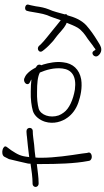

<svg xmlns="http://www.w3.org/2000/svg" viewBox="374 -1135 922 1710"><g transform="rotate(-90 835.0 -280.0)"><path d="M60 -451H53C37 -451 25 -438 25 -424C25 -409 39 -397 53 -397H61C112 -397 165 -406 229 -413V-374C229 -234 233 -76 256 43L258 54C268 90 339 80 331 45L328 35C327 30 326 13 322 -13C306 -115 285 -255 285 -373C285 -391 285 -408 287 -425C321 -431 361 -433 402 -437C444 -442 488 -449 514 -449H523C538 -449 551 -460 551 -476C551 -492 540 -505 523 -505H514C497 -505 472 -501 472 -501C432 -497 356 -490 290 -481C290 -483 292 -483 292 -485V-486C299 -557 314 -583 351 -640L382 -682C406 -715 317 -738 295 -704L273 -661C270 -653 233 -490 233 -490C232 -483 232 -476 232 -469C176 -460 107 -451 60 -451Z M643 -139C671 -100 716 -64 777 -43C830 -25 907 -6 984 -18C1072 -34 1126 -92 1135 -178C1144 -240 1130 -306 1116 -354L1109 -373C1116 -384 1118 -401 1104 -412L1088 -423C1085 -430 1081 -436 1077 -443C1062 -469 1038 -501 1010 -516L997 -522C961 -542 917 -497 955 -476L971 -468C975 -467 977 -465 982 -461C950 -465 913 -467 875 -467C807 -469 747 -461 701 -448C655 -433 621 -388 606 -341C582 -262 607 -188 643 -139ZM721 -396C761 -407 817 -413 873 -411C948 -411 1006 -406 1044 -386C1067 -332 1089 -260 1080 -185C1070 -104 1014 -58 892 -74C802 -89 722 -125 688 -173C677 -188 668 -202 662 -219C636 -296 666 -378 721 -396Z M1643 -466 1649 -490V-491C1655 -518 1602 -528 1594 -503L1588 -479C1577 -423 1572 -369 1555 -322C1539 -287 1526 -244 1510 -200C1507 -203 1501 -207 1496 -211C1486 -219 1474 -228 1461 -239L1422 -271C1382 -305 1330 -342 1295 -378L1280 -395C1254 -418 1213 -391 1236 -362L1251 -343C1273 -316 1296 -294 1325 -268L1372 -232C1385 -222 1396 -211 1409 -200C1421 -190 1433 -181 1443 -172C1459 -163 1465 -155 1487 -147C1473 -112 1461 -80 1443 -49C1418 -10 1383 15 1343 41C1314 61 1291 83 1267 97C1255 109 1246 111 1245 108L1239 98C1218 59 1171 101 1193 131L1200 140C1214 154 1236 166 1266 159C1286 153 1308 139 1328 126C1377 96 1422 65 1465 27C1512 -17 1537 -79 1554 -141C1559 -144 1564 -149 1564 -155C1564 -159 1563 -161 1562 -164C1575 -210 1588 -267 1606 -305C1621 -342 1628 -377 1634 -422Z"/></g></svg>

Font: Stray Cat
Style: BdExt
Weight: 700
Version: Version 1.0